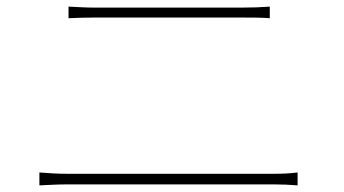

<svg xmlns="http://www.w3.org/2000/svg" viewBox="-20 -643 1040 580"><path d="M187 -623V-588C214 -589 235 -590 266 -590C308 -590 663 -590 709 -590C740 -590 769 -590 795 -588V-623C769 -621 741 -620 709 -620C662 -620 308 -620 266 -620C235 -620 214 -622 187 -623ZM99 -122V-83C128 -84 150 -86 183 -86C235 -86 754 -86 807 -86C831 -86 855 -85 879 -83V-122C855 -119 833 -118 807 -118C754 -118 235 -118 183 -118C150 -118 128 -120 99 -122Z"/></svg>

Font: Harano Aji Gothic TW ExtraLight
Style: Regular
Weight: 250
Foundry: Masamichi Hosoda
Version: HaranoAjiGothicTW-ExtraLight version 20230610;ttx 4.39.4